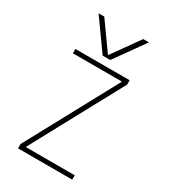

<svg xmlns="http://www.w3.org/2000/svg" viewBox="-237 -1110 1074 1221"><g transform="rotate(30 300.0 -500.0)"><path d="M115 -1000H157L298 -802H302L443 -1000H485L328 -780H272ZM101 0V-32L459 -694V-698H101V-730H499V-698L141 -36V-32H499V0Z"/></g></svg>

Font: M PLUS Code Latin Expanded ExtraLight
Style: Regular
Weight: 250
Width: 7
Designer: Coji Morishita
Foundry: UNDERFOREST DESIGN
Version: Version 1.002; ttfautohint (v1.8.3)